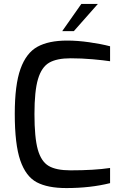

<svg xmlns="http://www.w3.org/2000/svg" viewBox="-20 -949 622 975"><path d="M55 -371Q55 -518 84 -599Q113 -680 170 -711.5Q227 -743 321 -743Q373 -743 433 -734.5Q493 -726 539 -714V-638Q507 -643 451 -648Q395 -653 339 -653Q268 -653 229.5 -630.5Q191 -608 173 -547.5Q155 -487 155 -370Q155 -250 172 -189.5Q189 -129 227 -106.5Q265 -84 338 -84Q459 -84 539 -96V-19Q439 6 317 6Q222 6 166.5 -23.5Q111 -53 83 -134.5Q55 -216 55 -371ZM393 -929H477L355 -791H296Z"/></svg>

Font: Exo Medium
Style: Regular
Weight: 500
Designer: Natanael Gama
Foundry: Natanael Gama
Version: Version 1.500; ttfautohint (v1.6)